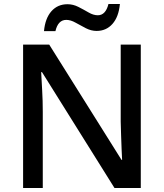

<svg xmlns="http://www.w3.org/2000/svg" viewBox="-20 -936 816 956"><path d="M681 0H550L189 -577H185Q187 -537 190 -485.5Q193 -434 193 -380V0H95V-714H225L585 -140H588Q587 -161 585.5 -193Q584 -225 583 -261.5Q582 -298 581 -330V-714H681ZM199 -781Q205 -845 236 -880Q267 -915 316 -915Q344 -915 370.5 -901.5Q397 -888 421 -874Q445 -860 467 -860Q506 -860 520 -916H577Q571 -852 540 -817Q509 -782 461 -782Q434 -782 407.5 -795.5Q381 -809 356.5 -823Q332 -837 310 -837Q269 -837 256 -781Z"/></svg>

Font: Noto Sans Bengali Medium
Style: Regular
Weight: 500
Designer: Jelle Bosma - Monotype Design Team
Foundry: Monotype Imaging Inc.
Version: Version 2.003; ttfautohint (v1.8.4.7-5d5b)